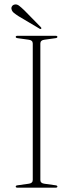

<svg xmlns="http://www.w3.org/2000/svg" viewBox="-20 -865 337 885"><path d="M166 -35.5Q166 -20 185.5 -18L235.5 -11Q244.5 -10 244.5 -5Q244.5 0 236.5 0H60.5Q52.5 0 52.5 -5Q52.5 -10 61.5 -11L111.5 -18Q131 -20 131 -35.5V-664.5Q131 -680 111.5 -682L61.5 -689Q52.5 -690 52.5 -695Q52.5 -700 60.5 -700H236.5Q244.5 -700 244.5 -695Q244.5 -690 235.5 -689L185.5 -682Q166 -680 166 -664.5ZM92.5 -817 167.5 -740.5Q172.5 -736 170 -733Q166.5 -729.5 162 -733L66 -790Q53.5 -798 44.5 -805.2Q35.5 -812.5 33.5 -821.5Q31 -828.5 34.8 -835.2Q38.5 -842 47 -844Q57.5 -846.5 67.8 -838.8Q78 -831 92.5 -817Z"/></svg>

Font: Fraunces 72pt S000 Thin
Style: Regular
Weight: 100
Version: Version 1.000; ttfautohint (v1.8.3)